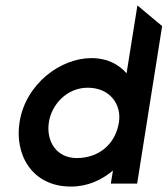

<svg xmlns="http://www.w3.org/2000/svg" viewBox="-20 -676 617 707"><path d="M241 11C303 11 354 -13 396 -48L388 0H485L577 -580L486 -656L446 -406C418 -438 377 -462 316 -462C203 -462 74 -367 52 -226C33 -109 96 11 241 11ZM303 -353C386 -353 428 -290 418 -226C406 -148 347 -94 262 -94C189 -94 149 -155 160 -226C170 -291 226 -353 303 -353Z"/></svg>

Font: Charger Pro
Style: BlkObl
Weight: 900
Designer: Jasper
Foundry: Cannot Into Space Fonts
Version: Version 1.09